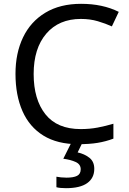

<svg xmlns="http://www.w3.org/2000/svg" viewBox="-20 -744 672 1004"><path d="M403 -645Q288 -645 222 -568Q156 -491 156 -357Q156 -224 217.5 -146.5Q279 -69 402 -69Q449 -69 491 -77Q533 -85 573 -97V-19Q533 -4 490.5 3Q448 10 389 10Q280 10 207 -35Q134 -80 97.5 -163Q61 -246 61 -358Q61 -466 100.5 -548.5Q140 -631 217 -677.5Q294 -724 404 -724Q517 -724 601 -682L565 -606Q532 -621 491.5 -633Q451 -645 403 -645ZM473 139Q473 187 436 213.5Q399 240 325 240Q293 240 275 235V180Q284 182 299 183.5Q314 185 328 185Q364 185 383 175.5Q402 166 402 141Q402 115 375.5 103Q349 91 311 86L354 0H412L386 53Q422 61 447.5 81Q473 101 473 139Z"/></svg>

Font: Noto Sans Modi
Style: Regular
Weight: 400
Designer: Monotype Design Team
Foundry: Monotype Imaging Inc.
Version: Version 2.003; ttfautohint (v1.8.4.7-5d5b)